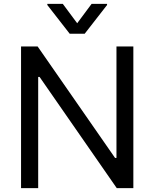

<svg xmlns="http://www.w3.org/2000/svg" viewBox="-20 -966 793 986"><path d="M664.8 -727.3H578.1V-154.8H571L173.3 -727.3H88.1V0H176.1V-571H183.2L579.5 0H664.8ZM223 -940.3 338.1 -792.6H414.8L529.8 -940.3V-946H450.3L376.4 -846.6L302.6 -946H223Z"/></svg>

Font: Magic Ui Pro
Style: Regular
Weight: 400
Designer: Stefan Endress, Andreas Faust
Version: Version 1.000;FEAKit 1.0